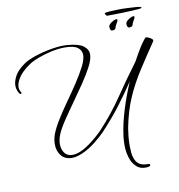

<svg xmlns="http://www.w3.org/2000/svg" viewBox="-90 -791 932 998"><g transform="rotate(-10 376.0 -292.0)"><path d="M596 125Q571 125 553.5 110.5Q536 96 525 72Q517 52 513.5 32Q510 12 510 -8Q510 -33 513 -57Q521 -119 543 -190.5Q565 -262 595 -331Q556 -273 513 -216Q470 -159 411 -96Q393 -77 359 -49.5Q325 -22 287 -5Q254 9 231 9Q194 9 174 -15.5Q154 -40 154 -76Q154 -100 163 -127Q175 -159 200 -199.5Q225 -240 256 -283.5Q287 -327 315 -369.5Q343 -412 361.5 -448Q380 -484 380 -508Q380 -532 360 -547.5Q340 -563 292 -563Q258 -563 219.5 -554.5Q181 -546 147.5 -533Q114 -520 95 -506Q55 -478 37.5 -450.5Q20 -423 20 -402Q20 -385 29 -373Q30 -372 30 -370Q30 -367 26.5 -365Q23 -363 20 -367Q5 -387 5 -412Q5 -436 20.5 -463.5Q36 -491 72 -516Q94 -532 136 -546Q178 -560 225.5 -568Q273 -576 309 -573Q368 -568 392 -549.5Q416 -531 416 -505Q416 -480 397 -443Q378 -406 348.5 -362.5Q319 -319 287.5 -275Q256 -231 229.5 -191.5Q203 -152 191 -123Q180 -96 180 -72Q180 -45 194 -25.5Q208 -6 236 -6Q256 -6 279 -16Q304 -27 328.5 -45Q353 -63 373 -81Q393 -99 402 -109Q470 -182 524.5 -262.5Q579 -343 638 -422L641 -426Q652 -446 662.5 -464.5Q673 -483 683 -499Q690 -510 697.5 -520Q705 -530 713 -540Q716 -543 727 -539Q738 -535 746.5 -528Q755 -521 750 -514Q701 -442 660.5 -379Q620 -316 590.5 -248.5Q561 -181 544 -93Q541 -76 538.5 -51Q536 -26 536 0Q536 17 537.5 33.5Q539 50 543 62Q551 87 567.5 98Q584 109 610 109H613Q624 109 624 115Q624 123 610 124Q606 125 602.5 125Q599 125 596 125ZM641 -607Q634 -607 631.5 -614.5Q629 -622 629 -628Q629 -639 645.5 -650Q662 -661 672 -661Q677 -661 677 -657Q677 -653 673.5 -646Q670 -639 666 -633Q662 -626 659.5 -616.5Q657 -607 641 -607ZM551 -607Q544 -607 541.5 -614.5Q539 -622 539 -628Q539 -639 555.5 -650Q572 -661 582 -661Q587 -661 587 -657Q587 -653 583.5 -646Q580 -639 576 -633Q572 -626 569.5 -616.5Q567 -607 551 -607ZM539 -687Q535 -687 531.5 -692.5Q528 -698 528 -702L529 -703Q538 -706 556.5 -707Q575 -708 593.5 -708.5Q612 -709 621 -709Q631 -709 648.5 -708Q666 -707 684 -706Q702 -705 712 -703Q721 -702 721 -698Q721 -694 707 -693Q694 -692 671 -690.5Q648 -689 622 -688.5Q596 -688 573.5 -687.5Q551 -687 539 -687Z"/></g></svg>

Font: Waterfall
Style: Regular
Weight: 400
Designer: Robert E. Leuschke
Foundry: Robert E. Leuschke
Version: Version 1.010; ttfautohint (v1.8.3)